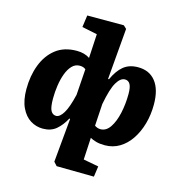

<svg xmlns="http://www.w3.org/2000/svg" viewBox="-138 -890 1168 1241"><g transform="rotate(15 446.0 -269.5)"><path d="M528 -406 534 -405Q562 -467 600 -498Q638 -529 697 -529Q773 -529 815 -475.5Q857 -422 857 -322Q857 -254 840 -193.5Q823 -133 791.5 -86Q760 -39 716 -12.5Q672 14 618 14Q583 14 559 7Q535 0 519 -9L511 138L613 157L603 228L353 225L331 201L358 -92L353 -94Q327 -45 292 -15.5Q257 14 203 14Q158 14 120 -9.5Q82 -33 58.5 -82Q35 -131 35 -206Q35 -295 63 -368.5Q91 -442 146.5 -485.5Q202 -529 287 -529Q339 -529 374 -505L383 -666L281 -687L292 -767H537L557 -748ZM265 -88Q289 -88 313 -126.5Q337 -165 358 -254L370 -428Q355 -441 330 -441Q300 -441 278.5 -418.5Q257 -396 243.5 -359.5Q230 -323 223.5 -279Q217 -235 217 -192Q217 -132 229.5 -110Q242 -88 265 -88ZM635 -431Q605 -431 579.5 -388Q554 -345 534 -239L525 -92Q544 -79 564 -79Q602 -79 628 -117.5Q654 -156 667.5 -217.5Q681 -279 681 -347Q681 -391 669.5 -411Q658 -431 635 -431Z"/></g></svg>

Font: Literata 12pt ExtraBold
Style: Italic
Weight: 800
Italic angle: -2°
Designer: Latin by Veronika Burian and Jose Scaglione. Greek by Irene Vlachou. Cyrillic by Vera Evstafieva
Foundry: TypeTogether
Version: Version 3.002